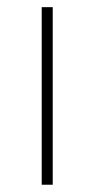

<svg xmlns="http://www.w3.org/2000/svg" viewBox="-20 -508 260 528"><path d="M94.7 0V-488.3H125V0Z"/></svg>

Font: Gothic A1 Thin
Style: Regular
Weight: 250
Designer: HanYang I&C Co.,Ltd.
Foundry: HanYang I&C Co.,Ltd.
Version: Version 2.50